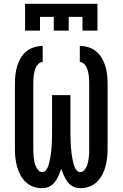

<svg xmlns="http://www.w3.org/2000/svg" viewBox="-20 -975 640 1003"><path d="M197 8Q174 8 152 -0.5Q130 -9 113.5 -25Q97 -41 86 -62Q75 -83 69 -105Q63 -127 60.5 -150Q58 -173 58 -196V-539Q58 -562 60.5 -584.5Q63 -607 69.5 -629Q76 -651 88 -671.5Q100 -692 117.5 -706.5Q135 -721 157.5 -728Q180 -735 203 -735V-651Q192 -651 183 -643.5Q174 -636 169 -626Q164 -616 161 -605Q158 -594 156.5 -583Q155 -572 154.5 -561Q154 -550 154 -539V-196Q154 -185 154.5 -173Q155 -161 156.5 -149.5Q158 -138 160.5 -126.5Q163 -115 168 -104.5Q173 -94 181 -85Q189 -76 201 -76Q211 -76 218 -83.5Q225 -91 229 -100Q233 -109 235.5 -118.5Q238 -128 240 -137.5Q242 -147 243.5 -157Q245 -167 246.5 -176.5Q248 -186 248.5 -196Q249 -206 250 -215.5Q251 -225 251 -235Q251 -245 251.5 -255Q252 -265 252 -274.5Q252 -284 252 -294V-478H348V-294Q348 -284 348 -274.5Q348 -265 348.5 -255Q349 -245 349 -235Q349 -225 350 -215.5Q351 -206 351.5 -196Q352 -186 353.5 -176.5Q355 -167 356.5 -157Q358 -147 360 -137.5Q362 -128 364.5 -118.5Q367 -109 371 -100Q375 -91 382 -83.5Q389 -76 399 -76Q411 -76 419 -85Q427 -94 432 -104.5Q437 -115 439.5 -126.5Q442 -138 443.5 -149.5Q445 -161 445.5 -173Q446 -185 446 -196V-539Q446 -550 445.5 -561Q445 -572 443.5 -583Q442 -594 439 -605Q436 -616 431 -626Q426 -636 417 -643.5Q408 -651 397 -651V-735Q420 -735 442.5 -728Q465 -721 482.5 -706.5Q500 -692 512 -671.5Q524 -651 530.5 -629Q537 -607 539.5 -584.5Q542 -562 542 -539V-196Q542 -173 539.5 -150Q537 -127 531 -105Q525 -83 514 -62Q503 -41 486.5 -25Q470 -9 448 -0.5Q426 8 403 8Q390 8 377 5Q364 2 353 -5.5Q342 -13 334 -23.5Q326 -34 320 -45.5Q314 -57 309 -69Q304 -81 300 -93Q296 -81 291 -69Q286 -57 280 -45.5Q274 -34 266 -23.5Q258 -13 247 -5.5Q236 2 223 5Q210 8 197 8ZM111 -815V-955H489V-815H411V-887H339V-815H261V-887H189V-815Z"/></svg>

Font: Iosevka Slab Medium Extended
Style: Regular
Weight: 500
Width: 7
Monospace: yes
Designer: Belleve Invis
Foundry: Belleve Invis
Version: Version 11.1.1; ttfautohint (v1.8.3)